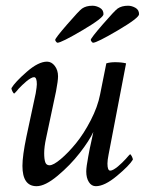

<svg xmlns="http://www.w3.org/2000/svg" viewBox="-20 -638 519 664"><path d="M285.2 -96.7Q287.6 -111.3 290.5 -124.5Q293.5 -137.7 296.9 -153.8Q300.3 -169.9 302.7 -181.6Q289.1 -151.9 255.9 -109.1Q222.7 -66.4 179.4 -30.3Q136.2 5.9 106.4 5.9Q57.6 5.9 57.6 -64.5Q57.6 -99.1 71.3 -165L103.5 -315.4Q107.4 -338.9 107.4 -346.7Q107.4 -371.1 97.7 -371.1Q92.8 -371.1 85.7 -366.9Q78.6 -362.8 71.5 -356.9Q64.5 -351.1 56.9 -343.8Q49.3 -336.4 43.9 -330.6Q39.1 -324.2 34.2 -319.3L29.3 -314.5Q26.9 -314.5 23.2 -321.5Q19.5 -328.6 19.5 -333Q32.2 -354.5 72.5 -389.6Q112.8 -424.8 142.6 -424.8Q158.2 -424.8 169.4 -410.2Q180.7 -395.5 180.7 -374Q180.7 -358.4 173.8 -322.3L139.6 -161.1Q132.8 -130.4 132.8 -108.4Q132.8 -87.9 136.5 -77.1Q140.1 -66.4 151.4 -66.4Q164.6 -66.4 190.2 -87.9Q215.8 -109.4 242.9 -142.6Q270 -175.8 293.9 -222.2Q317.9 -268.6 326.2 -311.5Q329.6 -328.6 336.4 -362.5Q343.3 -396.5 347.7 -418.9Q360.8 -422.9 377.9 -422.9Q400.4 -422.9 416 -418.9L355.5 -103.5Q351.6 -84 351.6 -72.3Q351.6 -47.9 361.3 -47.9Q366.2 -47.9 373.3 -52Q380.4 -56.2 387.5 -62Q394.5 -67.9 402.1 -75.2Q409.7 -82.5 415 -88.4Q419.9 -94.7 424.8 -99.6L429.7 -104.5Q432.1 -104.5 435.8 -97.4Q439.5 -90.3 439.5 -85.9Q427.2 -65.4 384.5 -29.8Q341.8 5.9 311.5 5.9Q296.4 5.9 287.4 -8.3Q278.3 -22.5 278.3 -44.9Q278.3 -60.5 285.2 -96.7ZM301.8 -490.2Q299.8 -490.2 296.9 -493.9Q293.9 -497.6 293.9 -500Q293.9 -505.9 335.2 -553.5Q376.5 -601.1 386.7 -608.4Q400.9 -618.2 422.9 -618.2Q435.5 -618.2 448.2 -611.1Q460.9 -604 460.9 -588.9Q460.9 -576.2 387.9 -533.2Q314.9 -490.2 301.8 -490.2ZM178.7 -490.2Q176.8 -490.2 173.8 -493.9Q170.9 -497.6 170.9 -500Q170.9 -505.9 212.2 -553.5Q253.4 -601.1 263.7 -608.4Q277.8 -618.2 299.8 -618.2Q312.5 -618.2 325.2 -611.1Q337.9 -604 337.9 -588.9Q337.9 -576.2 264.9 -533.2Q191.9 -490.2 178.7 -490.2Z"/></svg>

Font: Amiri
Style: Slanted
Weight: 400
Italic angle: 9°
Designer: Khaled Hosny
Version: Version 000.107